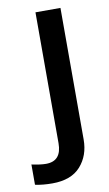

<svg xmlns="http://www.w3.org/2000/svg" viewBox="-154 -551 455 802"><g transform="rotate(-10 73.5 -150.0)"><path d="M162 50Q162 118 122 163Q82 208 2 208Q-39 208 -71 201V115Q-34 123 -10 123Q56 123 56 47V-508H162Z"/></g></svg>

Font: LT Superior Semi-bold
Style: Regular
Weight: 600
Designer: Daniel Lyons
Foundry: LyonsType
Version: Version 1.0